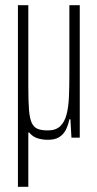

<svg xmlns="http://www.w3.org/2000/svg" viewBox="-20 -530 374 739"><path d="M49 189V-510H89V-196Q89 -142 91.5 -108.5Q94 -75 102 -57.5Q110 -40 125 -34Q140 -28 164 -28Q195 -28 212 -44.5Q229 -61 236.5 -90.5Q244 -120 245.5 -160.5Q247 -201 247 -247V-510H287V0H255L251 -71H247Q243 -50 234 -31.5Q225 -13 207.5 -2Q190 9 159 8Q138 7 122.5 1.5Q107 -4 96 -16Q85 -28 76 -46L138 -20H89V189Z"/></svg>

Font: Saira UltraCondensed ExtraLight
Style: Regular
Weight: 250
Width: 1
Designer: Hector Gatti with collaboration of the Omnibus-Type team
Foundry: Omnibus-Type
Version: Version 1.101